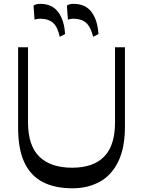

<svg xmlns="http://www.w3.org/2000/svg" viewBox="-20 -978 751 1008"><path d="M359.9 10.5Q267.6 10.5 204.1 -22.5Q140.6 -55.6 107.8 -125.6Q75.1 -195.7 75.1 -306.3V-730H127.1V-335.9Q127.1 -213.9 186.5 -155.7Q245.9 -97.5 358.8 -97.5Q469.6 -97.5 526.7 -155.7Q583.9 -213.9 583.9 -335.9V-730H635.9V-312.8Q635.9 -201.5 600.8 -129.7Q565.8 -57.9 503.6 -23.7Q441.4 10.5 359.9 10.5ZM469.1 -784.7Q456.6 -836.3 432.3 -858Q408 -879.7 365.7 -879.7Q356.5 -879.7 349.5 -878.3Q342.5 -877 336.5 -875L331.2 -948.7Q344.6 -957.8 365.5 -957.8Q428.7 -957.8 460.7 -914.7Q492.6 -871.6 496.8 -799.2ZM293.6 -784.7Q282.7 -836.7 258.3 -858.2Q233.8 -879.7 190.6 -879.7Q181.7 -879.7 174.3 -878.3Q167 -877 161.3 -875L156 -948.7Q168.4 -957.8 191 -957.8Q252.8 -957.8 285.1 -915.2Q317.4 -872.7 321.6 -799.2Z"/></svg>

Font: Savate ExtraLight
Style: Regular
Weight: 200
Designer: Max Esnée
Foundry: Plomb Type
Version: Version 2.000